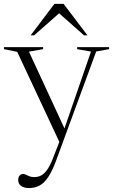

<svg xmlns="http://www.w3.org/2000/svg" viewBox="-24 -738 590 998"><path d="M318 -55.5 289.5 10.5 65.5 -468.5 -3.5 -482.5V-493H200V-482.5L126.5 -469.5ZM126 239.5Q102 239.5 86.2 228.8Q70.5 218 70.5 197Q70.5 187 74 180.2Q77.5 173.5 83.5 169.8Q89.5 166 96 166Q102.5 166 110.2 170Q118 174 128.8 178.2Q139.5 182.5 154.5 182.5Q173 182.5 189 174.5Q205 166.5 220 146Q235 125.5 249.5 89L290.5 -16L302.5 -45.5L449 -470L377 -482.5V-493H543V-482.5L476 -470.5L265.5 102.5Q246 154 225.5 184Q205 214 180.8 226.8Q156.5 239.5 126 239.5ZM135.5 -554.5 259 -718H306.5L430.5 -554.5H412.5L269.5 -681H297L153.5 -554.5Z"/></svg>

Font: Newsreader 60pt Light
Style: Regular
Weight: 300
Designer: Hugues Gentile
Foundry: Production Type
Version: Version 1.003